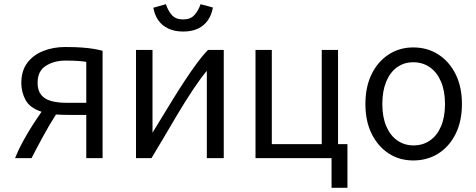

<svg xmlns="http://www.w3.org/2000/svg" viewBox="-20 -757 2280 919"><path d="M52 0Q67 -38 89 -78.5Q111 -119 135 -156.5Q159 -194 179 -222Q122 -241 102 -279Q82 -317 82 -359Q82 -418 110.5 -456Q139 -494 187 -513Q235 -532 292 -532Q339 -532 372 -529.5Q405 -527 428.5 -523Q452 -519 471 -514V0H393V-207H314Q296 -207 279.5 -207.5Q263 -208 248 -209Q217 -161 186 -104Q155 -47 131 0ZM298 -265H393V-461Q382 -463 357 -465Q332 -467 294 -467Q239 -467 199.5 -442Q160 -417 160 -361Q160 -324 177 -303Q194 -282 225 -273.5Q256 -265 298 -265Z M631 0V-518H710V-122Q733 -159 759 -202Q785 -245 812.5 -289.5Q840 -334 868.5 -377Q897 -420 924 -456.5Q951 -493 976 -518H1051V0H970V-418Q939 -381 902.5 -326Q866 -271 830 -210.5Q794 -150 761.5 -94.5Q729 -39 705 0ZM857 -606Q816 -606 786 -620Q756 -634 738 -659.5Q720 -685 714 -720L774 -737Q784 -706 802.5 -685Q821 -664 857 -664Q892 -664 911 -685.5Q930 -707 940 -737L999 -721Q993 -686 975 -660Q957 -634 927.5 -620Q898 -606 857 -606Z M1567 142V0H1203V-518H1281V-67H1520V-518H1598V-67H1643V142Z M1958 11Q1892 11 1840.5 -22.5Q1789 -56 1759 -116.5Q1729 -177 1729 -259Q1729 -341 1758.5 -401.5Q1788 -462 1840 -496Q1892 -530 1958 -530Q2026 -530 2078.5 -496Q2131 -462 2161 -401.5Q2191 -341 2191 -259Q2191 -177 2161 -116.5Q2131 -56 2078.5 -22.5Q2026 11 1958 11ZM1959 -61Q2004 -61 2038 -84.5Q2072 -108 2091 -152.5Q2110 -197 2110 -259Q2110 -321 2091 -366Q2072 -411 2037.5 -435Q2003 -459 1958 -459Q1914 -459 1880.5 -435Q1847 -411 1828.5 -366Q1810 -321 1810 -259Q1810 -197 1829 -152.5Q1848 -108 1882 -84.5Q1916 -61 1959 -61Z"/></svg>

Font: Ubuntu Sans Mono
Style: Regular
Weight: 400
Monospace: yes
Designer: Dalton Maag Ltd
Foundry: Dalton Maag Ltd
Version: Version 1.006